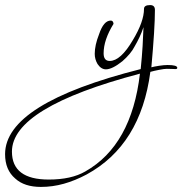

<svg xmlns="http://www.w3.org/2000/svg" viewBox="-341 -281 718 756"><path d="M-180 455Q-245 455 -281 422Q-321 388 -321 326Q-321 126 213 -9Q218 -58 220.5 -99.5Q223 -141 224 -174Q217 -153 208 -134Q199 -115 189 -98Q175 -70 141 -40Q101 -8 76 -8Q57 -8 43 -29Q32 -48 32 -69Q32 -103 49 -146Q67 -200 95 -200Q105 -200 106 -187Q67 -124 67 -71Q67 -41 91 -41Q134 -41 182 -123Q226 -196 226 -246Q226 -261 250 -261Q269 -261 269 -242Q269 -206 265.5 -149.5Q262 -93 255 -16Q266 -19 285.5 -22Q305 -25 319 -25Q357 -25 357 -14Q357 -9 350 -9Q347 -9 337 -9.5Q327 -10 316 -10Q306 -10 285.5 -6Q265 -2 251 2Q213 290 0 406Q-45 430 -89.5 442.5Q-134 455 -180 455ZM-149 426Q-60 426 -5 394Q177 291 210 9Q-294 142 -294 316Q-294 426 -149 426Z"/></svg>

Font: Lavishly Yours
Style: Regular
Weight: 400
Designer: Robert E. Leuschke
Foundry: Robert E. Leuschke
Version: Version 1.010; ttfautohint (v1.8.3)